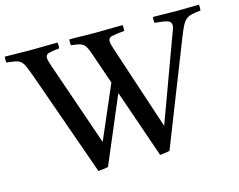

<svg xmlns="http://www.w3.org/2000/svg" viewBox="-116 -850 1255 1009"><g transform="rotate(-15 511.0 -346.0)"><path d="M638 9 510 -362 357 -1Q346 2 330 4Q314 6 303 7L101 -565Q88 -601 79 -621Q70 -641 59 -650Q48 -659 30.5 -662.5Q13 -666 -17 -669Q-19 -685 -17 -701Q16 -701 54.5 -700Q93 -699 127 -699Q156 -699 197.5 -700Q239 -701 270 -701Q273 -686 270 -669Q229 -665 212 -660Q195 -655 195 -637Q195 -630 198 -619.5Q201 -609 206 -593L364 -135L489 -425L441 -564Q429 -600 420.5 -620.5Q412 -641 402 -650Q392 -659 376.5 -662.5Q361 -666 334 -669Q332 -685 334 -701Q369 -701 405 -700Q441 -699 475 -699Q505 -699 548 -700Q591 -701 624 -701Q627 -686 624 -669Q575 -665 555.5 -660Q536 -655 536 -636Q536 -622 546 -593L698 -133L861 -577Q869 -597 873.5 -610Q878 -623 878 -633Q878 -652 858 -658.5Q838 -665 789 -669Q786 -686 789 -701Q803 -701 830 -700.5Q857 -700 884.5 -699.5Q912 -699 926 -699Q957 -699 983 -700Q1009 -701 1039 -701Q1042 -685 1039 -669Q1010 -666 991.5 -662Q973 -658 960 -647.5Q947 -637 935.5 -614.5Q924 -592 909 -553L691 1Q681 4 664.5 6Q648 8 638 9Z"/></g></svg>

Font: Tiro Bangla
Style: Regular
Weight: 400
Designer: Bangla: John Hudson & Fiona Ross. Latin: John Hudson.
Foundry: Tiro Typeworks Ltd.
Version: Version 1.60